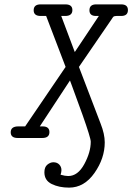

<svg xmlns="http://www.w3.org/2000/svg" viewBox="-20 -631 605 878"><path d="M29 -26Q29 -53 64 -53H95L280 -325L191 -558H166Q134 -558 134 -584Q134 -611 166 -611H279Q311 -611 311 -585Q311 -558 278 -558H260L322 -393L432 -558H419Q389 -558 389 -584Q389 -611 420 -611H534Q565 -611 565 -585Q565 -558 534 -558H519Q515 -558 512.5 -558Q510 -558 507.5 -557.5Q505 -557 504 -557Q503 -557 501 -556Q499 -555 498.5 -554.5Q498 -554 496.5 -552Q495 -550 494.5 -549.5Q494 -549 492 -545.5Q490 -542 489 -541L341 -325L440 -66Q459 -18 459 20Q459 93 412 160Q365 227 296 227Q250 227 216.5 210.5Q183 194 183 157Q183 133 196.5 122Q210 111 224 111Q241 111 251 121.5Q261 132 261 147Q261 156 257 168Q278 174 292 174Q336 174 365.5 119.5Q395 65 395 17Q395 0 357 -107Q330 -181 310 -236Q304 -254 300 -263L162 -53H175Q206 -53 206 -27Q206 0 173 0H61Q29 0 29 -26Z"/></svg>

Font: CMU Typewriter Text
Style: LightOblique
Weight: 200
Italic angle: -9.46001°
Version: Version 0.7.0